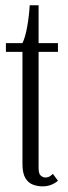

<svg xmlns="http://www.w3.org/2000/svg" viewBox="-20 -684 252 714"><path d="M138 9Q119.5 9 102.2 2.5Q85 -4 74.2 -22Q63.5 -40 63.5 -75V-491H2V-523.5H63.5Q74.5 -546 81.5 -586.8Q88.5 -627.5 90.5 -664.5H123.5V-523.5H195.5V-491H123.5V-59Q123.5 -37.5 131.8 -30.8Q140 -24 148.5 -24Q158.5 -24 165.5 -28.5Q172.5 -33 176.5 -37.5L195.5 -12Q186.5 -3.5 171.5 2.8Q156.5 9 138 9Z"/></svg>

Font: Imbue 10pt Light
Style: Regular
Weight: 300
Designer: Tyler Finck
Foundry: Etcetera Type Company
Version: Version 1.102; ttfautohint (v1.8.3)